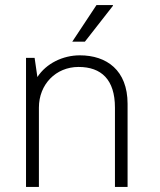

<svg xmlns="http://www.w3.org/2000/svg" viewBox="-20 -740 633 760"><path d="M266 -575H316L427 -717V-720H362ZM435 0H485V-329C485 -462 402 -521 296 -521C229 -521 163 -489 128 -435L117 -511H83V0H134V-314C134 -406 201 -475 291 -475C381 -475 435 -425 435 -314Z"/></svg>

Font: Chivo Light
Style: Regular
Weight: 300
Designer: Hector Gatti
Foundry: Omnibus-Type
Version: Version 1.003;PS 001.003;hotconv 1.0.70;makeotf.lib2.5.58329